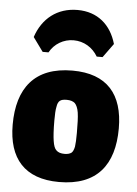

<svg xmlns="http://www.w3.org/2000/svg" viewBox="-54 -795 605 849"><g transform="rotate(5 248.5 -370.5)"><path d="M14 -223C14 -73 87 12 240 12C408 12 483 -85 483 -247C483 -398 411 -484 257 -484C89 -484 14 -385 14 -223ZM118 -555H144C165 -594 206 -618 250 -618C296 -618 335 -594 358 -555H384L429 -617C405 -701 345 -753 256 -753C166 -753 101 -701 73 -617ZM196 -257C196 -284 197 -305 200 -318C204 -346 216 -353 243 -353C259 -353 271 -349 279 -342C287 -334 293 -320 296 -301C299 -281 300 -251 300 -211C300 -184 299 -163 297 -150C294 -136 290 -127 284 -122C277 -117 267 -114 254 -114C237 -114 225 -118 217 -126C209 -133 204 -147 201 -167C198 -186 196 -216 196 -257Z"/></g></svg>

Font: Luna Sans Black
Style: Regular
Weight: 900
Designer: Juan Pablo del Peral
Foundry: Huerta Tipografica
Version: Version 2.001; ttfautohint (v1.5)